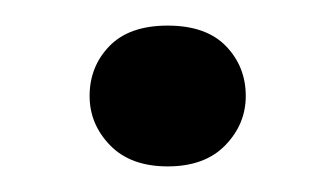

<svg xmlns="http://www.w3.org/2000/svg" viewBox="-20 -120 262 150"><path d="M111 10Q82 10 66 -6.5Q50 -23 50 -45Q50 -68 65.5 -84Q81 -100 111 -100Q141 -100 156.5 -84Q172 -68 172 -45Q172 -23 156 -6.5Q140 10 111 10Z"/></svg>

Font: Red Rose
Style: Regular
Weight: 400
Designer: Jaikishan Patel
Version: Version 2.000; ttfautohint (v1.8.3)